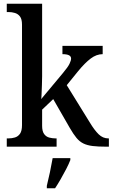

<svg xmlns="http://www.w3.org/2000/svg" viewBox="-20 -780 599 1021"><path d="M16 0V-44H25Q43 -44 59.5 -49Q76 -54 86.5 -69Q97 -84 97 -115V-649Q97 -678 86.5 -692Q76 -706 59.5 -711Q43 -716 25 -716H16V-760H204V-375Q204 -357 203 -329Q202 -301 201 -278Q200 -255 199 -253L315 -392Q341 -423 349.5 -440.5Q358 -458 358 -469Q358 -492 312 -492V-536H526V-492Q493 -492 462 -468.5Q431 -445 395 -401L335 -327L458 -128Q482 -88 504.5 -66Q527 -44 556 -44H559V0H546Q502 0 473 -3.5Q444 -7 423.5 -17Q403 -27 386.5 -47Q370 -67 351 -100L263 -253L204 -197V-111Q204 -82 214.5 -67.5Q225 -53 241.5 -48.5Q258 -44 276 -44H281V0ZM229 208Q237 176 245.5 136Q254 96 260 61H354V71Q346 92 332 119Q318 146 302.5 173Q287 200 273 221H229Z"/></svg>

Font: Noto Serif Sinhala SemiCondensed Medium
Style: Regular
Weight: 500
Width: 4
Designer: Jelle Bosma - Monotype Design Team
Foundry: Monotype Imaging Inc.
Version: Version 2.007; ttfautohint (v1.8.4.7-5d5b)